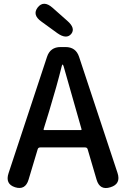

<svg xmlns="http://www.w3.org/2000/svg" viewBox="-20 -984 662 1008"><path d="M59 -1Q6 -18 25 -75L227 -686Q244 -737 298 -737H324Q378 -737 395 -686L597 -76Q616 -18 560 -1Q504 17 487 -41L440 -201Q437 -210 427 -210H191Q181 -210 178 -201L130 -41Q113 16 59 -1ZM209 -306Q208 -301 213 -301H404Q409 -301 408 -306L314 -636Q311 -645 308.5 -645Q306 -645 304 -636Q279 -535 238 -400ZM354 -806Q329 -776 281 -810L197 -871Q148 -906 178 -945Q209 -984 255 -944L333 -875Q378 -836 354 -806Z"/></svg>

Font: Resource Han Rounded TW Medium
Style: Regular
Weight: 500
Designer: Cyano Hao (round all glyphs); Ryoko NISHIZUKA 西塚涼子 (kana, bopomofo & ideographs); Paul D. Hunt (Latin, Greek & Cyrillic)
Foundry: Cyano Hao
Version: 0.990